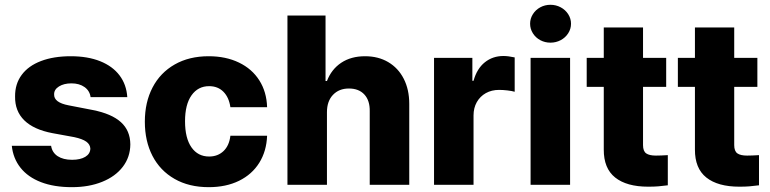

<svg xmlns="http://www.w3.org/2000/svg" viewBox="-20 -772 3216 802"><path d="M278.3 -423.8Q247.1 -423.8 226.3 -410.9Q205.6 -397.9 206.1 -377.9Q204.6 -343.8 266.6 -332L367.2 -312.5Q446.3 -296.9 485.1 -261.7Q523.9 -226.6 524.4 -168.9Q523.9 -115.7 492.9 -75.2Q461.9 -34.7 406.7 -12.5Q351.6 9.8 280.3 9.8Q205.6 9.8 151.1 -11.2Q96.7 -32.2 65.7 -71.3Q34.7 -110.4 29.3 -163.1H193.4Q197.8 -134.8 220.9 -119.6Q244.1 -104.5 281.2 -104.5Q315.4 -104.5 336.2 -116.9Q356.9 -129.4 357.4 -151.4Q356.4 -168.9 340.3 -180.4Q324.2 -191.9 290 -199.2L199.2 -215.8Q121.1 -230.5 81.5 -269.3Q42 -308.1 43 -369.1Q42.5 -421.4 70.6 -459.2Q98.6 -497.1 151.4 -517.1Q204.1 -537.1 275.4 -537.1Q346.2 -537.1 398.2 -516.4Q450.2 -495.6 479.2 -457.3Q508.3 -418.9 511.7 -366.2H358.4Q355 -392.6 333.3 -408.2Q311.5 -423.8 278.3 -423.8Z M585 -263.7Q585 -344.7 617.2 -406.5Q649.4 -468.3 709.7 -502.7Q770 -537.1 851.6 -537.1Q923.3 -537.1 978 -510.7Q1032.7 -484.4 1063.2 -436.3Q1093.8 -388.2 1095.7 -324.2H942.4Q936.5 -365.2 913.3 -388.7Q890.1 -412.1 853.5 -412.1Q807.1 -412.1 780 -373.8Q752.9 -335.4 752.9 -265.6Q752.9 -194.8 779.8 -156.5Q806.6 -118.2 853.5 -118.2Q889.6 -118.2 913.6 -140.9Q937.5 -163.6 942.4 -205.1H1095.7Q1093.3 -140.6 1063 -92Q1032.7 -43.5 978.5 -16.8Q924.3 9.8 851.6 9.8Q769.5 9.8 709.2 -24.7Q648.9 -59.1 616.9 -120.8Q585 -182.6 585 -263.7Z M1345.7 0H1180.7V-707H1339.8V-433.6H1345.7Q1364.3 -482.4 1405.3 -509.8Q1446.3 -537.1 1504.9 -537.1Q1560.1 -537.1 1601.8 -512.5Q1643.6 -487.8 1666.5 -442.9Q1689.5 -397.9 1689.5 -337.9V0H1524.4V-306.6Q1525.4 -351.6 1502.2 -377Q1479 -402.3 1437.5 -402.3Q1396 -402.3 1370.8 -375.7Q1345.7 -349.1 1345.7 -303.7Z M1793 -530.3H1953.1V-434.6H1958Q1972.2 -485.4 2005.1 -511.7Q2038.1 -538.1 2083 -538.1Q2102.5 -538.1 2129.9 -532.2V-388.7Q2118.7 -392.1 2099.6 -394.3Q2080.6 -396.5 2064.5 -396.5Q2033.7 -396.5 2009.5 -383.1Q1985.4 -369.6 1971.7 -345.5Q1958 -321.3 1958 -290V0H1793Z M2196.3 -530.3H2361.3V0H2196.3ZM2194.3 -672.9Q2194.3 -694.3 2205.8 -712.6Q2217.3 -731 2236.8 -741.5Q2256.3 -752 2279.3 -752Q2302.2 -752 2322 -741.5Q2341.8 -731 2353.5 -712.6Q2365.2 -694.3 2365.2 -672.9Q2365.2 -651.4 2353.5 -633.1Q2341.8 -614.7 2322 -604.2Q2302.2 -593.8 2279.3 -593.8Q2256.3 -593.8 2236.8 -604.2Q2217.3 -614.7 2205.8 -633.1Q2194.3 -651.4 2194.3 -672.9Z M2762.7 -409.2H2666V-166Q2666 -140.6 2679.2 -131.3Q2692.4 -122.1 2719.7 -122.1Q2740.2 -122.1 2769.5 -124V2Q2747.6 4.9 2730.2 6.3Q2712.9 7.8 2687.5 7.8Q2597.7 7.8 2549.6 -30.5Q2501.5 -68.8 2502 -147.5V-409.2H2430.7V-530.3H2502V-657.2H2666V-530.3H2762.7Z M3143.6 -409.2H3046.9V-166Q3046.9 -140.6 3060.1 -131.3Q3073.2 -122.1 3100.6 -122.1Q3121.1 -122.1 3150.4 -124V2Q3128.4 4.9 3111.1 6.3Q3093.8 7.8 3068.4 7.8Q2978.5 7.8 2930.4 -30.5Q2882.3 -68.8 2882.8 -147.5V-409.2H2811.5V-530.3H2882.8V-657.2H3046.9V-530.3H3143.6Z"/></svg>

Font: WEMIX Pretendard ExtraBold
Style: Regular
Weight: 800
Designer: Base glyphs from Inter by Rasmus Andersson; Hangeul glyphs from Noto Sans CJK(Source Han Sans) by Jang Soo-young and Kan
Foundry: Kil Hyung-jin
Version: Version 1.000